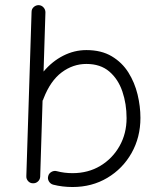

<svg xmlns="http://www.w3.org/2000/svg" viewBox="-20 -712 627 751"><path d="M131.3 -691.9Q142.6 -691.4 150.1 -683.1Q157.7 -674.8 157.7 -663.6L150.4 -432.1Q184.1 -472.2 227.3 -494.1Q270.5 -516.1 317.9 -516.1Q376.5 -516.1 417 -491.9Q457.5 -467.8 482.2 -428.5Q506.8 -389.2 518.1 -342.5Q529.3 -295.9 529.3 -251Q529.3 -174.8 494.6 -113.5Q460 -52.2 399.9 -16.4Q339.8 19.5 263.7 19.5Q223.6 19.5 188 10.3Q177.2 7.3 171.4 -2.4Q165.5 -12.2 168.5 -22.9Q170.9 -33.7 181.2 -39.6Q191.4 -45.4 202.1 -42.5Q231.4 -34.7 263.7 -34.7Q324.7 -34.7 372.3 -63.2Q419.9 -91.8 447.5 -140.6Q475.1 -189.5 475.1 -250Q475.1 -305.7 458.7 -354Q442.4 -402.3 407.7 -432.1Q373 -461.9 317.9 -461.9Q265.6 -461.9 221.4 -429Q177.2 -396 150.4 -326.7Q149.4 -322.3 146.5 -318.4L137.2 -21Q136.7 -9.8 128.4 -2.2Q120.1 5.4 108.9 4.9Q97.7 4.9 90.1 -3.4Q82.5 -11.7 83 -22.9L103.5 -665.5Q103.5 -676.8 111.8 -684.3Q120.1 -691.9 131.3 -691.9Z"/></svg>

Font: Mikhak-DS2-FD Light
Style: Regular
Weight: 300
Designer: Amin Abedi
Version: Version 3.2